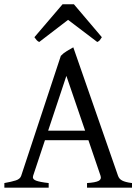

<svg xmlns="http://www.w3.org/2000/svg" viewBox="-20 -860 635 880"><path d="M370.1 -261.2 284.2 -512.2 200.7 -261.2ZM186 -217.3 131.8 -54.2Q127 -39.1 145 -32.2Q163.1 -25.4 203.1 -21V0H0V-21Q33.2 -26.9 52.7 -33.2Q72.3 -39.6 77.1 -54.2L258.8 -604Q270 -616.2 286.6 -626.2Q303.2 -636.2 315.9 -643.1L521 -54.2Q523.4 -47.4 527.8 -42Q532.2 -36.6 539.6 -32.7Q546.9 -28.8 558.1 -25.9Q569.3 -22.9 585 -21V0H378.9V-21Q417 -23.4 431.6 -30.8Q446.3 -38.1 440.9 -54.2L385.3 -217.3ZM446.8 -689.5Q440.9 -680.2 437.5 -675.8Q434.1 -671.4 425.8 -667.5L292 -769L159.7 -667.5Q155.8 -669.4 153.1 -671.4Q150.4 -673.3 148.2 -675.8Q146 -678.2 143.6 -681.6Q141.1 -685.1 137.7 -689.5L266.6 -840.3H318.8Z"/></svg>

Font: Gentium Plus Viet
Style: Regular
Weight: 400
Designer: J. Victor Gaultney, Annie Olsen, Iska Routamaa, Becca Hirsbrunner
Foundry: SIL International
Version: Version 5.000